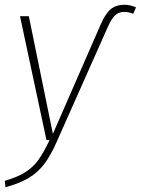

<svg xmlns="http://www.w3.org/2000/svg" viewBox="-28 -588 591 806"><path d="M-8 171Q45 156 78 135Q111 114 133 83.5Q155 53 180 0H167L56 -520H93L194 -26L395 -486Q415 -532 437.5 -550Q460 -568 494 -568Q519 -568 543 -557L531 -530Q513 -538 493 -538Q471 -538 456 -524.5Q441 -511 426 -478L212 3Q186 63 158.5 99.5Q131 136 92.5 159Q54 182 -5 198Z"/></svg>

Font: FiraGO UltraLight
Style: Italic
Weight: 200
Italic angle: -8°
Designer: bBox Type GmbH
Foundry: bBox Type GmbH
Version: Version 1.001